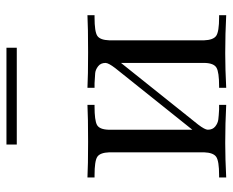

<svg xmlns="http://www.w3.org/2000/svg" viewBox="-83 -638 721 595"><g transform="rotate(-90 277.5 -340.5)"><path d="M25 0V-22H32Q76 -22 89 -31Q102 -40 103 -69V-362Q102 -391 89 -399.5Q76 -408 32 -408H25V-430Q62 -428 136 -428Q212 -428 250 -430V-408H245Q202 -408 188 -400.5Q174 -393 173 -365V-105Q180 -114 364 -344Q380 -365 380 -374Q380 -389 369.5 -397Q359 -405 348.5 -406Q338 -407 317 -408H303V-430Q340 -428 413 -428Q490 -428 528 -430V-408H521Q477 -408 464 -399.5Q451 -391 450 -362V-69Q451 -40 464 -31Q477 -22 521 -22H528V0Q470 -3 412 -3H408Q361 -3 303 0V-22H308Q351 -22 365 -30Q379 -38 380 -66V-326Q373 -317 189 -87Q173 -66 173 -57Q173 -42 183 -34Q193 -26 204.5 -24.5Q216 -23 236 -22H250V0Q192 -3 134 -3H130Q83 -3 25 0ZM127 -649V-681H427V-649Z"/></g></svg>

Font: CMU Serif
Style: Roman
Weight: 500
Version: Version 0.7.0